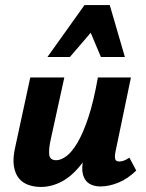

<svg xmlns="http://www.w3.org/2000/svg" viewBox="-20 -731 580 761"><path d="M142 10Q116 10 93 2Q70 -6 55 -24Q40 -42 35 -73Q30 -104 41 -151L100 -424H235L181 -178Q173 -142 175 -119Q177 -96 203 -96Q221 -96 242.5 -111.5Q264 -127 286.5 -164.5Q309 -202 330 -265Q351 -328 368 -424H431Q407 -299 374.5 -215Q342 -131 304 -82Q266 -33 225 -11.5Q184 10 142 10ZM378 8Q352 8 334 -3Q316 -14 309 -38.5Q302 -63 311 -103L377 -424H499L438 -131Q434 -111 436.5 -101Q439 -91 453 -91Q461 -91 470 -94Q479 -97 493 -106L520 -55Q486 -22 449 -7Q412 8 378 8ZM168 -505 315 -711H415L372 -639L257 -505ZM380 -505 324 -638 315 -711H415L475 -505Z"/></svg>

Font: Ysabeau Infant ExtraBold
Style: Italic
Weight: 800
Italic angle: -12°
Designer: Christian Thalmann (Catharsis Fonts)
Version: Version 2.001;gftools[0.9.30]; featfreeze: ss01,ss02,lnum